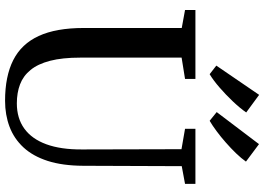

<svg xmlns="http://www.w3.org/2000/svg" viewBox="-162 -872 1043 758"><g transform="rotate(90 359.0 -492.5)"><path d="M377.5 8.5Q280.5 8.5 216.8 -23.8Q153 -56 121.5 -124.5Q90 -193 90 -301.5V-689L19 -702V-743H291V-702L207 -688.5V-288.5Q207 -217.5 219.5 -169.2Q232 -121 255.8 -92Q279.5 -63 312.8 -50.5Q346 -38 387.5 -38Q446.5 -38 487.2 -67.5Q528 -97 549 -154.2Q570 -211.5 569.5 -295L568.5 -688L488 -702V-743H705.5V-702L635.5 -689L634 -299.5Q633.5 -218 614.8 -159.8Q596 -101.5 561.5 -64.2Q527 -27 480 -9.2Q433 8.5 377.5 8.5ZM456 -799.5 422 -827 548.5 -994 617.5 -942.5Q604.5 -924 584.8 -903.5Q565 -883 542.2 -863Q519.5 -843 497.2 -826.5Q475 -810 457 -799.5ZM272 -799.5 238.5 -825.5 354 -994.5 423.5 -943.5Q406.5 -919 380 -891Q353.5 -863 325.2 -838.5Q297 -814 273 -799.5Z"/></g></svg>

Font: Merriweather 60pt Medium
Style: Regular
Weight: 500
Version: Version 2.100